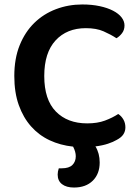

<svg xmlns="http://www.w3.org/2000/svg" viewBox="-20 -643 619 859"><path d="M537 -529Q537 -509 526 -494.5Q515 -480 501 -472Q475 -489 443 -503Q411 -517 364 -517Q279 -517 228.5 -462Q178 -407 178 -303Q178 -197 230 -144Q282 -91 370 -91Q416 -91 449.5 -103.5Q483 -116 509 -133Q523 -124 532 -108.5Q541 -93 541 -73Q541 -56 532 -42Q523 -28 502 -17Q487 -8 463 0Q439 8 407 12Q426 43 426 84Q426 135 395 165.5Q364 196 311 196Q277 196 257.5 181Q238 166 238 138Q238 125 243 110H256Q289 110 304 95Q319 80 319 56Q319 36 307 13Q250 7 202 -15.5Q154 -38 119 -77.5Q84 -117 64 -173Q44 -229 44 -303Q44 -381 68 -440.5Q92 -500 133.5 -540.5Q175 -581 230.5 -602Q286 -623 348 -623Q391 -623 426 -615.5Q461 -608 486 -595Q511 -582 524 -565Q537 -548 537 -529Z"/></svg>

Font: Baloo Thambi 2 SemiBold
Style: Regular
Weight: 600
Designer: Aadarsh Rajan and Ek Type
Foundry: Ek Type
Version: Version 1.640;hotconv 1.0.111;makeotfexe 2.5.65597; ttfautoh